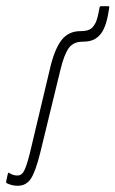

<svg xmlns="http://www.w3.org/2000/svg" viewBox="-39 -589 371 617"><path d="M18 8Q8 8 0 6Q-8 4 -17 0Q-20 -2 -19 -7L-14 -30Q-13 -33 -11.5 -34Q-10 -35 -9 -33Q3 -25 17 -25Q31 -25 39 -41Q47 -57 57 -97L121 -366Q135 -428 157.5 -458.5Q180 -489 220 -489Q238 -489 248.5 -494Q259 -499 266 -512Q271 -520 274.5 -534Q278 -548 281 -565Q282 -569 285 -569H309Q313 -569 312 -564Q308 -536 302 -516Q296 -496 287 -483Q277 -469 263 -462Q249 -455 226 -455Q197 -455 182 -434.5Q167 -414 155 -364L90 -97Q75 -37 60 -14.5Q45 8 18 8Z"/></svg>

Font: Sofia Sans Extra Condensed ExtraLight
Style: Italic
Weight: 250
Italic angle: -9°
Version: Version 4.100